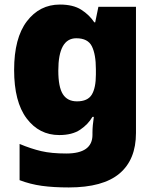

<svg xmlns="http://www.w3.org/2000/svg" viewBox="-20 -583 683 843"><path d="M243 -563Q301 -563 336.5 -540.5Q372 -518 394 -485H398L412 -553H577V1Q577 118 504.5 179Q432 240 282 240Q215 240 164 233Q113 226 66 208V49Q116 70 161 80.5Q206 91 271 91Q386 91 386 9V-1Q386 -30 392 -70H386Q367 -37 332 -13.5Q297 10 240 10Q152 10 97 -63Q42 -136 42 -276Q42 -416 98 -489.5Q154 -563 243 -563ZM315 -415Q236 -415 236 -273Q236 -201 256 -169.5Q276 -138 318 -138Q365 -138 383 -167.5Q401 -197 401 -256V-279Q401 -344 383.5 -379.5Q366 -415 315 -415Z"/></svg>

Font: Noto Sans Georgian Black
Style: Regular
Weight: 900
Designer: Monotype Design Team, Akaki Razmadze
Foundry: Google LLC
Version: Version 2.005; ttfautohint (v1.8.4.7-5d5b)